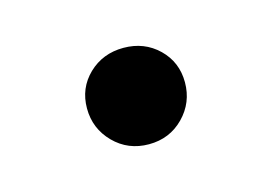

<svg xmlns="http://www.w3.org/2000/svg" viewBox="-36 -458 331 234"><g transform="rotate(-15 129.5 -341.0)"><path d="M68.1 -341.7Q68.1 -316.2 85.9 -298.1Q103.8 -280 130 -280Q156.2 -280 174 -298.1Q191.7 -316.2 191.7 -341.7Q191.7 -367.2 174 -384.4Q156.2 -401.6 130 -401.6Q103.8 -401.6 85.9 -384.4Q68.1 -367.2 68.1 -341.7Z"/></g></svg>

Font: Estedad-FD-VF Thin
Style: Regular
Weight: 100
Designer: Amin Abedi
Version: Version 5.0